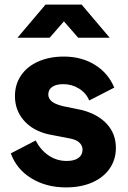

<svg xmlns="http://www.w3.org/2000/svg" viewBox="-20 -804 555 835"><path d="M27 -137 135 -193Q157 -151 192 -127.5Q227 -104 270 -104Q303 -104 321 -117Q339 -130 339 -153Q339 -171 325 -184Q311 -197 283 -202L190 -220Q122 -236 83.5 -280.5Q45 -325 45 -386Q45 -437 71.5 -476Q98 -515 146.5 -536.5Q195 -558 258 -558Q334 -558 392 -522.5Q450 -487 477 -423L368 -367Q355 -399 324 -418.5Q293 -438 255 -438Q224 -438 207 -426Q190 -414 190 -393Q190 -376 204.5 -363.5Q219 -351 251 -343L338 -325Q408 -306 446 -263.5Q484 -221 484 -161Q484 -110 457 -71Q430 -32 381 -10.5Q332 11 267 11Q181 11 116.5 -28.5Q52 -68 27 -137ZM178 -784H335L457 -640H320L258 -711L196 -640H56Z"/></svg>

Font: Eudoxus Sans ExtraBold
Style: Regular
Weight: 800
Designer: Stijn de Vries
Foundry: tokotype
Version: Version 2.005